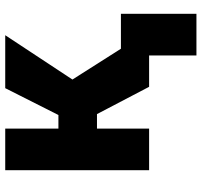

<svg xmlns="http://www.w3.org/2000/svg" viewBox="-38 -530 742 705"><g transform="rotate(-90 332.5 -177.0)"><path d="M213.4 -528.3V0H60.5V-528.3ZM556.2 -528.3 334 -191.4H189.9L172.4 -333H263.2L361.8 -528.3ZM366.7 0 252 -219.2 389.6 -287.6 572.3 0ZM634.8 -103.5V173.8H481.9V-103.5Z"/></g></svg>

Font: Roboto ExtraBold
Style: Regular
Weight: 800
Designer: Christian Robertson
Foundry: Google
Version: Version 3.009; 2024